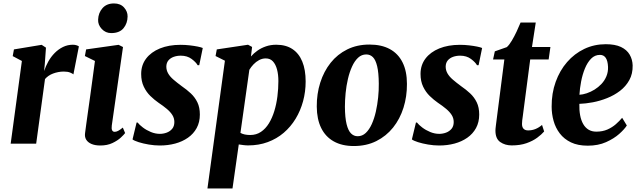

<svg xmlns="http://www.w3.org/2000/svg" viewBox="-20 -814 3623 1088"><path d="M40.5 0 104 -468.5 52 -496 59 -534 216 -560 240.5 -544 234 -453.5 230 -411.5Q239 -439 254 -465.8Q269 -492.5 290 -513.8Q311 -535 337 -547.8Q363 -560.5 393 -560.5Q405.5 -560.5 414.5 -557.2Q423.5 -554 427 -551L396 -392.5Q392.5 -396.5 378.2 -402.5Q364 -408.5 341.5 -408.5Q325.5 -408.5 310 -405.5Q294.5 -402.5 280.5 -397.2Q266.5 -392 255 -384Q243.5 -376 235 -366L185 0Z M548.5 10.5Q519 10.5 498.5 1.8Q478 -7 468.5 -22.5Q459 -38 462 -59.5Q464.5 -80 468.8 -110.5Q473 -141 478.5 -180.2Q484 -219.5 490.5 -265.5Q497 -311.5 503.8 -362.8Q510.5 -414 518 -468.5L461 -496.5L468 -534L652 -560L677 -547.5L613.5 -103Q611 -85 615.2 -76Q619.5 -67 630 -67Q639 -67 649.5 -72.5Q660 -78 676 -91L689 -60Q682.5 -51 664.5 -34.2Q646.5 -17.5 617.2 -3.5Q588 10.5 548.5 10.5ZM610 -626.5Q578.5 -626.5 556.5 -650Q534.5 -673.5 536 -703Q537.5 -741.5 561 -768Q584.5 -794.5 626 -794.5Q662.5 -794.5 683 -771.5Q703.5 -748.5 703 -720.5Q702.5 -681.5 679.8 -654Q657 -626.5 610 -626.5Z M1109 -444.5H1100Q1091 -461 1066 -479.8Q1041 -498.5 1004.5 -498.5Q982.5 -498.5 964 -491.8Q945.5 -485 934.2 -471.5Q923 -458 922.5 -437Q922.5 -416 932.8 -398Q943 -380 962.8 -363Q982.5 -346 1009.5 -326Q1038 -306.5 1061.2 -284.8Q1084.5 -263 1098.5 -234.2Q1112.5 -205.5 1112.5 -165Q1112.5 -121.5 1094.5 -88.5Q1076.5 -55.5 1045 -33.5Q1013.5 -11.5 972.8 -0.5Q932 10.5 885.5 10.5Q855 10.5 822.8 5Q790.5 -0.5 765.5 -8.5Q740.5 -16.5 731 -24L754 -119.5H760Q770 -106.5 789.8 -91.5Q809.5 -76.5 834.8 -66Q860 -55.5 886 -55.5Q906 -55.5 924.8 -62.5Q943.5 -69.5 955.8 -84.2Q968 -99 968 -122.5Q968 -144 956.8 -162Q945.5 -180 925.2 -197Q905 -214 878 -232Q855 -248 832.2 -270Q809.5 -292 794.8 -322.8Q780 -353.5 780 -395Q780 -445 808 -482Q836 -519 886.2 -539.5Q936.5 -560 1003 -560Q1029.5 -560 1055.2 -557Q1081 -554 1100.8 -550Q1120.5 -546 1129 -542Z M1155.5 254 1254.5 -470 1201.5 -496.5 1208.5 -534 1385.5 -560.5 1408.5 -548 1402 -494Q1417.5 -512 1438.8 -527Q1460 -542 1486.8 -551.2Q1513.5 -560.5 1545.5 -560.5Q1600 -560.5 1637 -536Q1674 -511.5 1693 -465Q1712 -418.5 1712 -352Q1712 -294.5 1697.5 -240.8Q1683 -187 1655.2 -141.2Q1627.5 -95.5 1587.8 -61.5Q1548 -27.5 1497.2 -8.8Q1446.5 10 1386 10Q1373.5 10 1359.8 8.2Q1346 6.5 1333 4.5L1297.5 254ZM1342.5 -61Q1353 -55 1366.8 -52Q1380.5 -49 1398 -49Q1432.5 -49 1458.8 -66.8Q1485 -84.5 1503.8 -115Q1522.5 -145.5 1534.5 -184.8Q1546.5 -224 1552 -267.8Q1557.5 -311.5 1557.5 -354.5Q1557.5 -391.5 1549.8 -420.5Q1542 -449.5 1526.5 -466.2Q1511 -483 1486 -483Q1466 -483 1448.2 -473.5Q1430.5 -464 1416.5 -449.2Q1402.5 -434.5 1393 -418.5Z M2073.5 -561.5Q2142 -561.5 2189.2 -535.8Q2236.5 -510 2261.2 -460.2Q2286 -410.5 2286 -338.5Q2286.5 -267.5 2266.5 -203.8Q2246.5 -140 2207.5 -91.2Q2168.5 -42.5 2112.5 -14.5Q2056.5 13.5 1985 13.5Q1918 13.5 1871.2 -12.8Q1824.5 -39 1800 -88.8Q1775.5 -138.5 1775 -210Q1774.5 -282 1794.8 -345.8Q1815 -409.5 1853.5 -458Q1892 -506.5 1947.8 -534Q2003.5 -561.5 2073.5 -561.5ZM2055.5 -505.5Q2029 -505.5 2009 -486.8Q1989 -468 1974.8 -436.5Q1960.5 -405 1951.5 -366.2Q1942.5 -327.5 1938.5 -286.8Q1934.5 -246 1934.5 -209Q1935 -147 1944 -110.5Q1953 -74 1969 -58Q1985 -42 2006.5 -42Q2033 -42 2052.8 -60.8Q2072.5 -79.5 2086.8 -111Q2101 -142.5 2109.8 -181.5Q2118.5 -220.5 2122.8 -261.5Q2127 -302.5 2126.5 -340Q2126 -402.5 2117.2 -438.8Q2108.5 -475 2093 -490.2Q2077.5 -505.5 2055.5 -505.5Z M2692 -444.5H2683Q2674 -461 2649 -479.8Q2624 -498.5 2587.5 -498.5Q2565.5 -498.5 2547 -491.8Q2528.5 -485 2517.2 -471.5Q2506 -458 2505.5 -437Q2505.5 -416 2515.8 -398Q2526 -380 2545.8 -363Q2565.5 -346 2592.5 -326Q2621 -306.5 2644.2 -284.8Q2667.5 -263 2681.5 -234.2Q2695.5 -205.5 2695.5 -165Q2695.5 -121.5 2677.5 -88.5Q2659.5 -55.5 2628 -33.5Q2596.5 -11.5 2555.8 -0.5Q2515 10.5 2468.5 10.5Q2438 10.5 2405.8 5Q2373.5 -0.5 2348.5 -8.5Q2323.5 -16.5 2314 -24L2337 -119.5H2343Q2353 -106.5 2372.8 -91.5Q2392.5 -76.5 2417.8 -66Q2443 -55.5 2469 -55.5Q2489 -55.5 2507.8 -62.5Q2526.5 -69.5 2538.8 -84.2Q2551 -99 2551 -122.5Q2551 -144 2539.8 -162Q2528.5 -180 2508.2 -197Q2488 -214 2461 -232Q2438 -248 2415.2 -270Q2392.5 -292 2377.8 -322.8Q2363 -353.5 2363 -395Q2363 -445 2391 -482Q2419 -519 2469.2 -539.5Q2519.5 -560 2586 -560Q2612.5 -560 2638.2 -557Q2664 -554 2683.8 -550Q2703.5 -546 2712 -542Z M2946.5 -186.5Q2944.5 -169 2942.5 -155.5Q2940.5 -142 2939.2 -131.5Q2938 -121 2938 -111.5Q2938 -93.5 2947 -84.2Q2956 -75 2972.5 -75Q2995 -75 3014.5 -83Q3034 -91 3051.5 -106L3063.5 -69Q3049 -52 3024 -33.5Q2999 -15 2963.2 -2.5Q2927.5 10 2879.5 10Q2842 10 2814.5 -9.2Q2787 -28.5 2787.5 -75.5Q2787.5 -79 2788 -85Q2788.5 -91 2790 -102.8Q2791.5 -114.5 2794 -134.2Q2796.5 -154 2800.5 -185L2838 -477H2774L2784 -523L2852 -547Q2866 -559.5 2880.2 -583.5Q2894.5 -607.5 2907.5 -635.2Q2920.5 -663 2930 -686.5H3016L2994.5 -547.5H3099L3089 -477H2984.5Z M3532 -103Q3519 -82 3489 -55.2Q3459 -28.5 3414.2 -8.5Q3369.5 11.5 3310.5 11.5Q3254.5 11.5 3215.5 -7.2Q3176.5 -26 3152.2 -57.8Q3128 -89.5 3117 -129Q3106 -168.5 3106 -209.5Q3105.5 -285.5 3128.8 -350Q3152 -414.5 3193.5 -462.2Q3235 -510 3291 -536.8Q3347 -563.5 3412.5 -563.5Q3465.5 -563.5 3498.8 -547.8Q3532 -532 3548 -504.5Q3564 -477 3565 -443.5Q3566 -396 3546.2 -360.2Q3526.5 -324.5 3493.5 -299.2Q3460.5 -274 3420.2 -258Q3380 -242 3338.8 -234.2Q3297.5 -226.5 3263 -225.5Q3262 -189.5 3267.5 -160.5Q3273 -131.5 3285 -110.8Q3297 -90 3315.5 -79Q3334 -68 3359 -68Q3394.5 -68 3421.8 -80Q3449 -92 3469.8 -110.2Q3490.5 -128.5 3505.5 -146.5ZM3380 -503Q3350.5 -503 3329.5 -481.5Q3308.5 -460 3294.5 -425.8Q3280.5 -391.5 3273 -352Q3265.5 -312.5 3263.5 -277Q3282.5 -278 3305 -285.5Q3327.5 -293 3349 -306.2Q3370.5 -319.5 3388.2 -338.2Q3406 -357 3416.2 -381.5Q3426.5 -406 3425.5 -435Q3424 -469.5 3412.5 -486.2Q3401 -503 3380 -503Z"/></svg>

Font: Merriweather 36pt ExtraBold
Style: Italic
Weight: 800
Italic angle: -7.8°
Version: Version 2.101